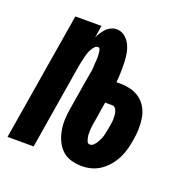

<svg xmlns="http://www.w3.org/2000/svg" viewBox="-119 -626 720 732"><g transform="rotate(20 241.5 -260.0)"><path d="M287 8Q265 8 243.5 2Q222 -4 206.5 -18.5Q191 -33 182 -52.5Q173 -72 169 -93.5Q165 -115 166 -138Q167 -161 171 -184L192 -311Q193 -317 194 -322.5Q195 -328 196 -333.5Q197 -339 198 -345Q199 -351 199.5 -356.5Q200 -362 200 -367.5Q200 -373 200.5 -378.5Q201 -384 201.5 -390Q202 -396 202 -401.5Q202 -407 201.5 -412.5Q201 -418 200.5 -423.5Q200 -429 198 -434.5Q196 -440 190 -440Q183 -440 177.5 -434Q172 -428 168 -421.5Q164 -415 161.5 -408.5Q159 -402 157 -395.5Q155 -389 153.5 -382Q152 -375 150.5 -368.5Q149 -362 147.5 -355Q146 -348 145 -341L89 0H-17L69 -520H175L167 -470Q171 -480 177.5 -490Q184 -500 192.5 -509Q201 -518 212 -523Q223 -528 234 -528Q253 -528 267.5 -516.5Q282 -505 290 -488.5Q298 -472 301 -453.5Q304 -435 304.5 -416Q305 -397 304.5 -377.5Q304 -358 302 -338H317Q340 -338 361 -332.5Q382 -327 398.5 -314.5Q415 -302 425.5 -283.5Q436 -265 439.5 -243.5Q443 -222 442.5 -199.5Q442 -177 438 -155Q435 -135 430 -116Q425 -97 416 -78.5Q407 -60 393.5 -43.5Q380 -27 363 -15Q346 -3 326.5 2.5Q307 8 287 8ZM288 -80Q296 -80 303 -87Q310 -94 314.5 -102Q319 -110 322.5 -118Q326 -126 328 -134.5Q330 -143 331.5 -151.5Q333 -160 335 -169Q336 -177 337.5 -185Q339 -193 339 -200.5Q339 -208 338.5 -216Q338 -224 336 -231Q334 -238 329.5 -244Q325 -250 317 -250H288L275 -169Q273 -161 272 -152.5Q271 -144 270.5 -136Q270 -128 270 -119.5Q270 -111 271.5 -103.5Q273 -96 276 -88Q279 -80 288 -80Z"/></g></svg>

Font: Iosevka Extrabold
Style: Italic
Weight: 800
Italic angle: -9°
Monospace: yes
Designer: Belleve Invis
Foundry: Belleve Invis
Version: Version 32.5.0; ttfautohint (v1.8.4)